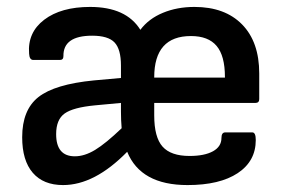

<svg xmlns="http://www.w3.org/2000/svg" viewBox="-20 -522 823 554"><path d="M162 12Q105 12 74.5 -23.5Q44 -59 44 -126Q44 -205 91 -242Q138 -279 251 -290L329 -297V-333Q329 -380 310.5 -399.5Q292 -419 246 -419Q162 -419 163 -360Q163 -349 153 -349H76Q65 -349 64 -367Q59 -428 107.5 -465Q156 -502 240 -502Q344 -502 385 -436Q409 -468 450 -485Q491 -502 541 -502Q629 -502 678.5 -451.5Q728 -401 728 -310V-236Q728 -225 717 -225H425V-189Q425 -126 449 -99Q473 -72 527 -72Q570 -72 594.5 -85.5Q619 -99 619 -124Q619 -140 630 -140H708Q718 -140 718 -118Q718 -57 666 -22.5Q614 12 521 12Q386 12 347 -84Q253 12 162 12ZM425 -298H629V-300Q629 -361 605 -389.5Q581 -418 531 -418Q425 -418 425 -299ZM196 -71Q224 -71 254.5 -89.5Q285 -108 331 -152Q330 -163 329.5 -175.5Q329 -188 329 -200V-225L254 -218Q191 -212 166.5 -194.5Q142 -177 142 -135Q142 -71 196 -71Z"/></svg>

Font: Sofia Sans SemiBold
Style: Regular
Weight: 600
Designer: Botio Nikoltchev, Ani Petrova
Foundry: lettersoup
Version: Version 4.101; ttfautohint (v1.8.4.7-5d5b)